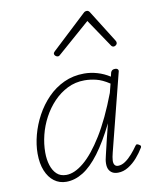

<svg xmlns="http://www.w3.org/2000/svg" viewBox="-93 -907 806 994"><g transform="rotate(-10 310.5 -409.5)"><path d="M175 17Q139 17 111.5 -3.5Q84 -24 68.5 -62Q53 -100 53 -152Q53 -199 66.5 -250Q80 -301 106 -349Q132 -397 169.5 -435.5Q207 -474 255.5 -496.5Q304 -519 362 -519Q396 -519 430.5 -509Q465 -499 496 -479L501 -500Q504 -508 509.5 -511.5Q515 -515 524 -515Q534 -515 538.5 -509.5Q543 -504 540 -496L437 -90Q431 -67 430 -51Q429 -35 435 -26.5Q441 -18 453 -18Q472 -18 491 -31Q510 -44 527.5 -64Q545 -84 558 -103Q563 -111 568 -110.5Q573 -110 579 -106Q587 -102 587 -96.5Q587 -91 583 -87Q570 -65 549 -40.5Q528 -16 501.5 0.5Q475 17 447 17Q429 17 417.5 10.5Q406 4 399.5 -8Q393 -20 393 -39.5Q393 -59 400 -84Q409 -124 419 -164Q429 -204 439 -244Q394 -153 350.5 -95Q307 -37 263.5 -10Q220 17 175 17ZM93 -151Q93 -114 102.5 -84Q112 -54 131 -36Q150 -18 181 -18Q224 -18 273.5 -59Q323 -100 375 -184Q427 -268 476 -397L488 -444Q450 -469 418.5 -476.5Q387 -484 358 -484Q309 -484 268 -463.5Q227 -443 194.5 -409Q162 -375 139 -332Q116 -289 104.5 -242.5Q93 -196 93 -151ZM244 -630Q238 -630 232 -635Q226 -640 226 -646Q226 -650 227.5 -652.5Q229 -655 233 -659L414 -828Q419 -833 423 -834.5Q427 -836 431 -836Q435 -836 438.5 -834.5Q442 -833 446 -828L552 -659Q554 -656 555 -653Q556 -650 556 -646Q556 -640 550 -635Q544 -630 538 -630Q534 -630 530.5 -632Q527 -634 525 -637L426 -784L260 -639Q254 -633 251 -631.5Q248 -630 244 -630Z"/></g></svg>

Font: Playwrite IS Thin
Style: Regular
Weight: 250
Designer: Veronika Burian, José Scaglione
Foundry: TypeTogether
Version: Version 1.002